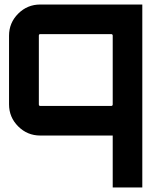

<svg xmlns="http://www.w3.org/2000/svg" viewBox="-20 -600 704 850"><path d="M20 -442Q20 -499 60.5 -539.5Q101 -580 158 -580H610V230H479V0H158Q101 0 60.5 -40.5Q20 -81 20 -138ZM152 -442V-138Q152 -131 158 -131H472Q479 -131 479 -138V-442Q479 -449 472 -449H158Q152 -449 152 -442Z"/></svg>

Font: Orbitron
Style: Bold
Weight: 700
Designer: Matt McInerney
Foundry: Matt McInerney
Version: Version 001.001